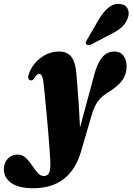

<svg xmlns="http://www.w3.org/2000/svg" viewBox="-135 -724 684 991"><path d="M351.5 -338Q366.5 -396 391.5 -427Q416.5 -458 455 -458Q486 -458 502.2 -436.5Q518.5 -415 518.5 -381.5Q518.5 -340 495.5 -308.8Q472.5 -277.5 425.5 -249Q390 -227.5 370.5 -201.2Q351 -175 337 -126L284.5 53.5Q230 247.5 36 247.5Q-39 247.5 -77 220.2Q-115 193 -115 149.5Q-115 117 -95.2 95.5Q-75.5 74 -44.5 74Q-19.5 74 -1.8 90.8Q16 107.5 30.5 129.5Q45 151.5 59.2 168Q73.5 184.5 91.5 184.5Q108 184.5 116.5 171.8Q125 159 125 123Q125 107 122.2 66.8Q119.5 26.5 115.2 -26Q111 -78.5 106 -132.2Q101 -186 96.5 -230.5Q92 -275 89.5 -298Q86 -324 80.5 -333.5Q75 -343 67.5 -343Q55 -343 39.5 -316.5Q30.5 -305 19 -310.5Q2.5 -319 17.5 -352Q36.5 -397.5 78.2 -427.8Q120 -458 170.5 -458Q209.5 -458 230.8 -433.8Q252 -409.5 258 -356.5Q260.5 -327.5 264.5 -279.8Q268.5 -232 272 -176Q275.5 -120 278 -66.5ZM376 -625.5Q399.5 -664 426 -685.5Q452.5 -707 484 -703.5Q514.5 -700.5 524.2 -678.2Q534 -656 525 -632Q515 -603 493 -583.5Q471 -564 437 -547.5L336 -494.5Q328 -491 320.5 -491.2Q313 -491.5 309.5 -496.5Q306 -502.5 309 -509.5Q312 -516.5 317.5 -524.5Z"/></svg>

Font: Fraunces 144pt S050 Black
Style: Italic
Weight: 900
Italic angle: -16°
Version: Version 1.000; ttfautohint (v1.8.3)